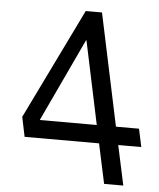

<svg xmlns="http://www.w3.org/2000/svg" viewBox="-52 -754 660 798"><g transform="rotate(5 278.5 -354.5)"><path d="M536.6 -241.2 552.7 -166H456.5L492.2 0H412.1L376.5 -166H65.9L48.8 -248L273.4 -709H341.3L440.4 -241.2ZM287.1 -587.9H285.2L122.6 -241.2H360.4Z"/></g></svg>

Font: XB Khoramshahr
Style: Oblique
Weight: 400
Italic angle: 12°
Designer: Behnam
Foundry: Irmug
Version: Version 8.005 2009